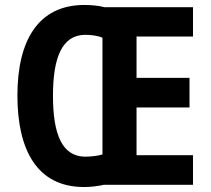

<svg xmlns="http://www.w3.org/2000/svg" viewBox="-20 -836 848 772"><path d="M319 -816C133 -816 50 -672 50 -452C50 -233 129 -84 318 -84C347 -84 376 -88 398 -93H756V-212H529V-404H742V-523H529V-689H756V-807H400C378 -813 348 -816 319 -816ZM322 -696C347 -696 377 -692 392 -684V-215C376 -210 347 -206 322 -206C230 -207 193 -295 193 -451C193 -606 230 -695 322 -696Z"/></svg>

Font: Noto Sans Kannada UI Condensed
Style: Bold
Weight: 700
Width: 3
Designer: Jelle Bosma - Monotype Design Team
Foundry: Monotype Imaging Inc.
Version: Version 2.005